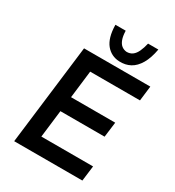

<svg xmlns="http://www.w3.org/2000/svg" viewBox="-222 -1084 1103 1212"><g transform="rotate(30 329.5 -478.0)"><path d="M161 -728H644L631 -620H268L244 -420H566L552 -310H230L206 -111H583L569 0H72ZM394 -768Q365 -769 340.5 -781Q316 -793 297.5 -815.5Q279 -838 269 -872.5Q259 -907 258 -956H333Q334 -918 343 -893.5Q352 -869 367.5 -857Q383 -845 404 -843Q429 -843 446.5 -856Q464 -869 476 -895Q488 -921 496 -956H571Q559 -889 534 -846.5Q509 -804 474 -785Q439 -766 394 -768Z"/></g></svg>

Font: Josefin Sans Thin SemiBold
Style: Italic
Weight: 600
Italic angle: -7°
Version: Version 2.000